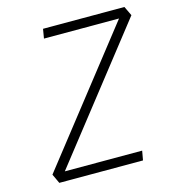

<svg xmlns="http://www.w3.org/2000/svg" viewBox="-104 -782 794 870"><g transform="rotate(-15 293.0 -346.5)"><path d="M67.4 0 46.9 -43.9 521.5 -649.4H169.4L176.8 -693.4H558.6L579.6 -649.4L105 -43.9H467.8L460 0Z"/></g></svg>

Font: Cascadia Code NF ExtraLight
Style: Italic
Weight: 200
Italic angle: -10°
Monospace: yes
Designer: Aaron Bell
Foundry: Saja Typeworks
Version: Version 2404.023; ttfautohint (v1.8.4)